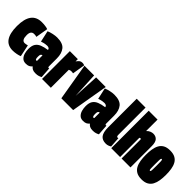

<svg xmlns="http://www.w3.org/2000/svg" viewBox="141 -1706 2683 2683"><g transform="rotate(45 1482.0 -365.0)"><path d="M10 -275Q10 -560 219 -560Q254 -560 288 -555.5Q322 -551 340 -543L309 -360Q291 -367 260 -367Q228 -367 212 -346.5Q196 -326 196 -282Q196 -182 255 -182Q268 -182 281 -185Q294 -188 309 -192L346 -16Q326 -6 286 2Q246 10 208 10Q10 10 10 -275Z M349 -164Q349 -227 372.5 -263Q396 -299 442 -317.5Q488 -336 553 -345V-346Q553 -363 538.5 -371.5Q524 -380 505 -380Q489 -380 466 -376.5Q443 -373 401 -359L364 -526Q398 -541 443 -550.5Q488 -560 521 -560Q634 -560 679.5 -504Q725 -448 725 -349V-198Q725 -182 728.5 -177.5Q732 -173 735 -173Q742 -173 748 -175L759 -15Q741 -5 718 2.5Q695 10 660 10Q623 10 601 -1Q579 -12 565 -32Q545 -10 524.5 0Q504 10 467 10Q423 10 397 -16Q371 -42 360 -81.5Q349 -121 349 -164ZM520 -182Q520 -148 526 -136.5Q532 -125 539 -125Q541 -125 546 -126.5Q551 -128 553 -131V-238Q537 -237 528.5 -226Q520 -215 520 -182Z M939 -550V-505Q961 -535 977.5 -547.5Q994 -560 1023 -560Q1030 -560 1039.5 -558.5Q1049 -557 1063 -551L1032 -362Q1022 -365 1012 -365.5Q1002 -366 997 -366Q986 -366 976.5 -364Q967 -362 955 -355V0H781V-550Z M1163 0 1070 -550H1261L1280 -165L1300 -550H1490L1396 0Z M1480 -164Q1480 -227 1503.5 -263Q1527 -299 1573 -317.5Q1619 -336 1684 -345V-346Q1684 -363 1669.5 -371.5Q1655 -380 1636 -380Q1620 -380 1597 -376.5Q1574 -373 1532 -359L1495 -526Q1529 -541 1574 -550.5Q1619 -560 1652 -560Q1765 -560 1810.5 -504Q1856 -448 1856 -349V-198Q1856 -182 1859.5 -177.5Q1863 -173 1866 -173Q1873 -173 1879 -175L1890 -15Q1872 -5 1849 2.5Q1826 10 1791 10Q1754 10 1732 -1Q1710 -12 1696 -32Q1676 -10 1655.5 0Q1635 10 1598 10Q1554 10 1528 -16Q1502 -42 1491 -81.5Q1480 -121 1480 -164ZM1651 -182Q1651 -148 1657 -136.5Q1663 -125 1670 -125Q1672 -125 1677 -126.5Q1682 -128 1684 -131V-238Q1668 -237 1659.5 -226Q1651 -215 1651 -182Z M2087 -740V-204Q2087 -182 2092.5 -174.5Q2098 -167 2106 -167Q2111 -167 2121 -169L2131 -16Q2119 -7 2097 1.5Q2075 10 2049 10Q1978 10 1945 -34Q1912 -78 1912 -177V-740Z M2149 0V-740H2324V-514Q2347 -539 2373.5 -549.5Q2400 -560 2422 -560Q2471 -560 2500 -528.5Q2529 -497 2529 -421V0H2353V-371Q2353 -382 2348.5 -384.5Q2344 -387 2341 -387Q2332 -387 2324 -380V0Z M2556 -276Q2556 -335 2564 -386.5Q2572 -438 2593 -477Q2614 -516 2653 -538Q2692 -560 2755 -560Q2818 -560 2857 -538Q2896 -516 2917 -477Q2938 -438 2946 -386.5Q2954 -335 2954 -276Q2954 -217 2946 -165.5Q2938 -114 2917 -74.5Q2896 -35 2857 -12.5Q2818 10 2755 10Q2692 10 2653 -12.5Q2614 -35 2593 -74.5Q2572 -114 2564 -165.5Q2556 -217 2556 -276ZM2740 -276Q2740 -222 2741 -197Q2742 -172 2745.5 -165.5Q2749 -159 2755 -159Q2761 -159 2764.5 -165.5Q2768 -172 2769 -197Q2770 -222 2770 -276Q2770 -331 2769 -355Q2768 -379 2764.5 -385.5Q2761 -392 2755 -392Q2749 -392 2745.5 -385.5Q2742 -379 2741 -355Q2740 -331 2740 -276Z"/></g></svg>

Font: Georama ExtraCondensed Black
Style: Regular
Weight: 900
Width: 2
Designer: Jean-Baptiste Levee
Foundry: Production Type
Version: Version 1.000